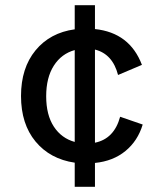

<svg xmlns="http://www.w3.org/2000/svg" viewBox="-20 -620 644 740"><path d="M530 -140Q511 -77 463.5 -38Q416 1 346 8V100H268V7Q173 -7 117 -74.5Q61 -142 61 -250Q61 -358 117 -426Q173 -494 268 -507V-600H346V-508Q480 -494 527 -370L435 -331Q414 -412 346 -429V-70Q420 -85 443 -170ZM268 -73V-427Q217 -413 187.5 -367Q158 -321 158 -249Q158 -177 187.5 -132Q217 -87 268 -73Z"/></svg>

Font: Elaine Sans Medium
Style: Regular
Weight: 500
Designer: Wei Huang
Foundry: Wei Huang
Version: Version 2.001;PS 002.001;hotconv 1.0.88;makeotf.lib2.5.64775